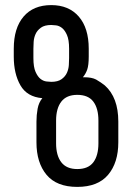

<svg xmlns="http://www.w3.org/2000/svg" viewBox="-20 -727 518 753"><path d="M366 -254Q366 -302 346 -328.5Q326 -355 283 -355Q241 -355 220.5 -328.5Q200 -302 200 -254V-165Q200 -117 220.5 -90.5Q241 -64 283 -64Q326 -64 346 -90.5Q366 -117 366 -165ZM111 -499Q111 -464 119.5 -445Q128 -426 139 -417.5Q150 -409 162 -407.5Q174 -406 181 -406Q207 -406 221.5 -416.5Q236 -427 242.5 -441.5Q249 -456 250 -472Q251 -488 251 -499V-536Q251 -571 242.5 -590Q234 -609 223 -617.5Q212 -626 200 -627.5Q188 -629 181 -629Q155 -629 140.5 -618.5Q126 -608 119.5 -593.5Q113 -579 112 -563Q111 -547 111 -536ZM305 -424H311Q340 -424 357 -415Q376 -404 391 -392Q444 -345 444 -250V-169Q444 -89 404 -41.5Q364 6 283 6Q202 6 162.5 -41.5Q123 -89 123 -169V-250Q123 -276 127.5 -300.5Q132 -325 146 -342Q86 -347 60 -392.5Q34 -438 34 -505V-536Q34 -617 72.5 -662Q111 -707 181 -707Q250 -707 289 -662Q328 -617 328 -536V-505Q328 -471 322 -454Q316 -437 305 -424Z"/></svg>

Font: Bebas Neue Regular
Style: Regular
Weight: 400
Designer: Ryoichi Tsunekawa & LGV (GE)
Foundry: Free Software Foundation, Inc.
Version: Version 1.003 August 13, 2016